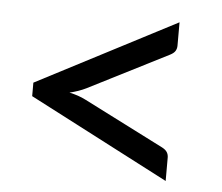

<svg xmlns="http://www.w3.org/2000/svg" viewBox="-39 -567 576 499"><g transform="rotate(5 249.0 -317.0)"><path d="M45.4 -334.5 410.2 -523.9V-462.9Q410.2 -455.1 406.5 -449Q402.8 -442.9 393.1 -438L184.1 -332Q165.5 -322.8 141.1 -316.9Q165 -312 184.1 -302.2L393.6 -195.8Q402.8 -190.9 406.5 -184.8Q410.2 -178.7 410.2 -170.9V-109.9L45.4 -299.3Z"/></g></svg>

Font: Carlito
Style: Regular
Weight: 400
Designer: Lukasz Dziedzic
Foundry: tyPoland Lukasz Dziedzic
Version: Version 1.104